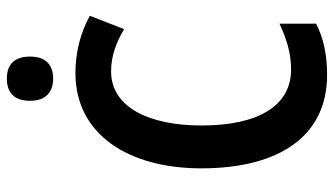

<svg xmlns="http://www.w3.org/2000/svg" viewBox="-227 -737 974 560"><g transform="rotate(-90 260.0 -457.0)"><path d="M311 -924C270 -924 246 -903 246 -856C246 -811 271 -789 311 -789C351 -789 375 -811 375 -856C375 -902 352 -924 311 -924ZM332 -620C378 -620 418 -604 455 -582L494 -682C443 -710 386 -724 327 -724C147 -724 49 -568 49 -357C49 -127 145 10 321 10C380 10 428 0 471 -22V-129C429 -109 386 -95 337 -95C232 -95 174 -190 174 -356C174 -509 227 -620 332 -620Z"/></g></svg>

Font: Noto Sans Lao Condensed SemiBold
Style: Regular
Weight: 600
Width: 3
Designer: Monotype Design Team
Foundry: Monotype Imaging Inc.
Version: Version 2.003